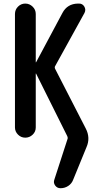

<svg xmlns="http://www.w3.org/2000/svg" viewBox="-20 -750 540 1046"><path d="M61.5 -55.7V-673.8Q61.5 -697.3 78.1 -713.9Q94.7 -730.5 117.7 -730.5Q140.6 -730.5 157.7 -713.9Q174.8 -697.3 174.8 -673.8V-411.1Q174.8 -410.2 175.8 -410.2Q176.8 -410.2 176.8 -411.1L320.3 -679.7Q346.7 -729.5 404.3 -730.5H411.1Q429.7 -730.5 439.5 -713.9Q449.2 -697.3 440.4 -679.7L280.3 -389.6Q276.4 -383.8 280.3 -375L447.3 -49.8Q473.6 1 451.2 51.8L378.9 228.5Q371.1 250 352.1 262.7Q333 275.4 309.6 275.4Q291 275.4 280.3 260.3Q269.5 245.1 276.4 227.5L347.7 7.8Q350.6 1 346.7 -7.8L176.8 -348.6Q176.8 -349.6 175.8 -349.6Q174.8 -349.6 174.8 -348.6V-55.7Q174.8 -32.2 157.7 -16.1Q140.6 0 117.7 0Q94.7 0 78.1 -16.6Q61.5 -33.2 61.5 -55.7Z"/></svg>

Font: Rounded Mgen+ 1mn medium
Style: Regular
Weight: 500
Designer: [Source Han Sans]
Ryoko NISHIZUKA  (kana & ideographs); Paul D. Hunt (Latin, Greek & Cyrillic); Wenlong ZHANG  (bopomofo
Version: Version 1.059.20150602